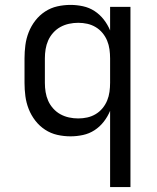

<svg xmlns="http://www.w3.org/2000/svg" viewBox="-20 -548 640 783"><path d="M429 215V-96Q419 -72 403 -51.5Q387 -31 365.5 -17Q344 -3 318.5 2.5Q293 8 268 8Q240 8 213.5 2Q187 -4 164 -19Q141 -34 124 -56Q107 -78 97 -103.5Q87 -129 83.5 -156Q80 -183 80 -210V-310Q80 -337 83.5 -364Q87 -391 97 -416.5Q107 -442 124 -464Q141 -486 164 -501Q187 -516 213.5 -522Q240 -528 268 -528Q293 -528 318.5 -522.5Q344 -517 365.5 -503Q387 -489 403 -468.5Q419 -448 429 -424V-520H512V215ZM299 -65Q318 -65 336 -69Q354 -73 370 -82.5Q386 -92 398 -106.5Q410 -121 417 -138Q424 -155 426.5 -173.5Q429 -192 429 -210V-310Q429 -328 426.5 -346.5Q424 -365 417 -382Q410 -399 398 -413.5Q386 -428 370 -437.5Q354 -447 336 -451Q318 -455 299 -455Q280 -455 261.5 -451Q243 -447 226.5 -438Q210 -429 197 -414.5Q184 -400 176.5 -383Q169 -366 166 -347.5Q163 -329 163 -310V-210Q163 -191 166 -172.5Q169 -154 176.5 -137Q184 -120 197 -105.5Q210 -91 226.5 -82Q243 -73 261.5 -69Q280 -65 299 -65Z"/></svg>

Font: Bmono
Style: Regular
Weight: 400
Monospace: yes
Designer: Belleve Invis
Foundry: Belleve Invis
Version: Version 11.2.2; ttfautohint (v1.8.2)